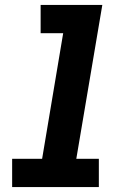

<svg xmlns="http://www.w3.org/2000/svg" viewBox="-20 -755 540 775"><path d="M29 0V-114H150L235 -621H144V-735H393L288 -114H379V0Z"/></svg>

Font: iosevka_custom_sans_ss08 Heavy
Style: Italic
Weight: 900
Italic angle: -10°
Designer: Belleve Invis
Foundry: Belleve Invis
Version: Version 10.3.0; ttfautohint (v1.8.3)